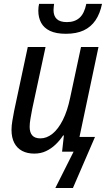

<svg xmlns="http://www.w3.org/2000/svg" viewBox="-20 -779 554 986"><path d="M264.2 186.5 357.9 0H298.8L308.1 -83.5H304.2Q287.6 -58.1 265.4 -36.9Q243.2 -15.6 216.1 -2.9Q189 9.8 156.2 9.8Q119.6 9.8 93.5 -4.2Q67.4 -18.1 53.2 -45.4Q39.1 -72.8 39.1 -112.3Q39.1 -133.3 43.5 -158.9Q47.9 -184.6 52.7 -210L122.6 -537.6H213.9L145.5 -219.7Q140.6 -193.8 136.5 -170.2Q132.3 -146.5 132.3 -127.4Q132.3 -98.6 145.8 -83.5Q159.2 -68.4 187.5 -68.4Q219.7 -68.4 249.3 -92Q278.8 -115.7 302.5 -162.4Q326.2 -209 340.3 -277.3L396 -537.6H485.8L388.2 -75.7H467.8L354.5 186.5ZM318.4 -605.5Q268.1 -605.5 236.8 -620.4Q205.6 -635.3 191.2 -662.1Q176.8 -689 176.8 -724.1Q176.8 -732.4 177.7 -742.2Q178.7 -752 180.7 -759.3H257.8Q256.8 -751 255.9 -742.9Q254.9 -734.9 254.9 -727.1Q254.9 -697.3 271.5 -681.4Q288.1 -665.5 323.7 -665.5Q363.8 -665.5 388.4 -687.5Q413.1 -709.5 423.3 -759.3H503.9Q493.7 -709 470.5 -674.8Q447.3 -640.6 409.9 -623Q372.6 -605.5 318.4 -605.5Z"/></svg>

Font: Open Sans SemiCondensed Medium
Style: Italic
Weight: 500
Width: 4
Italic angle: -12°
Designer: Monotype Design Team
Foundry: Monotype Imaging Inc.
Version: Version 3.000